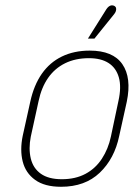

<svg xmlns="http://www.w3.org/2000/svg" viewBox="-20 -706 513 736"><path d="M417 -651Q422 -657 424 -663Q426 -669 425 -674.5Q424 -680 419 -683Q414 -686 408 -685.5Q402 -685 397 -681Q392 -677 388 -671L317 -558H342ZM437 -185 466 -316Q485 -408 449 -460Q413 -512 324 -512Q264 -512 217.5 -489.5Q171 -467 140.5 -423.5Q110 -380 96 -316L67 -185Q56 -131 67 -87Q78 -43 114.5 -16.5Q151 10 214 10Q306 10 362.5 -44Q419 -98 437 -185ZM434 -319 405 -182Q395 -135 370.5 -97.5Q346 -60 307.5 -39.5Q269 -19 217 -19Q166 -19 136.5 -40Q107 -61 98 -98.5Q89 -136 98 -182L128 -319Q139 -371 164.5 -407.5Q190 -444 229.5 -463.5Q269 -483 321 -483Q367 -483 396 -464.5Q425 -446 435.5 -409.5Q446 -373 434 -319Z"/></svg>

Font: Advent Pro ExtraLight
Style: Italic
Weight: 250
Italic angle: -12°
Version: Version 3.000